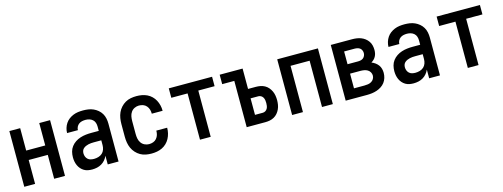

<svg xmlns="http://www.w3.org/2000/svg" viewBox="-17 -1126 4534 1731"><g transform="rotate(-15 2250.0 -260.0)"><path d="M60 0V-520H161V-311H339V-520H440V0H339V-223H161V0Z M693 8Q674 8 654.5 4.5Q635 1 618 -9Q601 -19 588 -34Q575 -49 567 -67Q559 -85 555.5 -104Q552 -123 552 -143Q552 -169 558.5 -194.5Q565 -220 581 -241Q597 -262 619 -276.5Q641 -291 666 -299Q691 -307 717 -310Q743 -313 769 -313H839V-354Q839 -372 833.5 -389Q828 -406 814.5 -418Q801 -430 783.5 -435Q766 -440 749 -440Q732 -440 716 -436.5Q700 -433 687 -423.5Q674 -414 666.5 -399Q659 -384 659 -368Q659 -368 659 -368Q659 -368 659 -368H558Q558 -368 558 -368Q558 -368 558 -368Q558 -391 565 -414Q572 -437 585 -456.5Q598 -476 616.5 -490Q635 -504 657 -513Q679 -522 702 -525Q725 -528 749 -528Q773 -528 797.5 -524.5Q822 -521 844.5 -511Q867 -501 886 -485Q905 -469 917.5 -448Q930 -427 935 -402.5Q940 -378 940 -354V0H839V-81Q830 -60 815 -42.5Q800 -25 780.5 -13.5Q761 -2 738.5 3Q716 8 693 8ZM733 -80Q754 -80 774.5 -86Q795 -92 810 -105.5Q825 -119 832 -139Q839 -159 839 -180V-225H769Q756 -225 743 -224Q730 -223 717.5 -220Q705 -217 693.5 -212Q682 -207 672 -198.5Q662 -190 657.5 -178Q653 -166 653 -153Q653 -137 658.5 -122.5Q664 -108 675.5 -97.5Q687 -87 702.5 -83.5Q718 -80 733 -80Z M1247 8Q1220 8 1193.5 3Q1167 -2 1143.5 -15.5Q1120 -29 1101.5 -49.5Q1083 -70 1072 -94.5Q1061 -119 1056.5 -146Q1052 -173 1052 -200V-320Q1052 -347 1056.5 -374Q1061 -401 1072 -425.5Q1083 -450 1101.5 -470.5Q1120 -491 1143.5 -504.5Q1167 -518 1193.5 -523Q1220 -528 1247 -528Q1273 -528 1298 -523.5Q1323 -519 1346 -508Q1369 -497 1387.5 -479Q1406 -461 1418 -438.5Q1430 -416 1436 -391Q1442 -366 1442 -341Q1442 -341 1442 -340.5Q1442 -340 1442 -339H1341Q1341 -339 1341 -339.5Q1341 -340 1341 -340Q1341 -360 1335.5 -378.5Q1330 -397 1317 -412Q1304 -427 1285.5 -433.5Q1267 -440 1247 -440Q1226 -440 1206 -430.5Q1186 -421 1173.5 -403Q1161 -385 1157 -363.5Q1153 -342 1153 -320V-200Q1153 -178 1157 -156.5Q1161 -135 1173.5 -117Q1186 -99 1206 -89.5Q1226 -80 1247 -80Q1267 -80 1285.5 -86.5Q1304 -93 1317 -108Q1330 -123 1335.5 -141.5Q1341 -160 1341 -180Q1341 -180 1341 -180.5Q1341 -181 1341 -181H1442Q1442 -180 1442 -179.5Q1442 -179 1442 -179Q1442 -154 1436 -129Q1430 -104 1418 -81.5Q1406 -59 1387.5 -41Q1369 -23 1346 -12Q1323 -1 1298 3.5Q1273 8 1247 8Z M1700 0V-432H1548V-520H1952V-432H1800V0Z M2136 0V-432H2023V-520H2237V-330H2309Q2331 -330 2352 -326Q2373 -322 2392 -311.5Q2411 -301 2425 -284.5Q2439 -268 2448 -248.5Q2457 -229 2460.5 -207.5Q2464 -186 2464 -165Q2464 -144 2460.5 -122.5Q2457 -101 2448 -81.5Q2439 -62 2425 -45.5Q2411 -29 2392 -18.5Q2373 -8 2352 -4Q2331 0 2309 0ZM2237 -88H2309Q2323 -88 2334.5 -95Q2346 -102 2352.5 -113.5Q2359 -125 2361 -138.5Q2363 -152 2363 -165Q2363 -178 2361 -191.5Q2359 -205 2352.5 -216.5Q2346 -228 2334.5 -235Q2323 -242 2309 -242H2237Z M2560 0V-520H2940V0H2839V-432H2661V0Z M3060 0V-520H3259Q3280 -520 3301 -517Q3322 -514 3341.5 -506.5Q3361 -499 3378 -486Q3395 -473 3407 -455.5Q3419 -438 3424 -417Q3429 -396 3429 -375Q3429 -359 3426 -344Q3423 -329 3415.5 -315Q3408 -301 3397 -290.5Q3386 -280 3373 -272Q3391 -265 3407 -253.5Q3423 -242 3434.5 -226.5Q3446 -211 3451 -192Q3456 -173 3456 -154Q3456 -130 3449 -107Q3442 -84 3428 -65.5Q3414 -47 3394 -34Q3374 -21 3351.5 -13.5Q3329 -6 3305.5 -3Q3282 0 3259 0ZM3259 -313Q3272 -313 3285 -316Q3298 -319 3308 -327Q3318 -335 3323.5 -347.5Q3329 -360 3329 -373Q3329 -386 3323.5 -398.5Q3318 -411 3308 -418.5Q3298 -426 3285 -429Q3272 -432 3259 -432H3161V-313ZM3259 -88Q3275 -88 3292 -90.5Q3309 -93 3323.5 -101.5Q3338 -110 3346.5 -124.5Q3355 -139 3355 -156Q3355 -172 3346.5 -187Q3338 -202 3323.5 -210.5Q3309 -219 3292 -222Q3275 -225 3259 -225H3161V-88Z M3693 8Q3674 8 3654.5 4.5Q3635 1 3618 -9Q3601 -19 3588 -34Q3575 -49 3567 -67Q3559 -85 3555.5 -104Q3552 -123 3552 -143Q3552 -169 3558.5 -194.5Q3565 -220 3581 -241Q3597 -262 3619 -276.5Q3641 -291 3666 -299Q3691 -307 3717 -310Q3743 -313 3769 -313H3839V-354Q3839 -372 3833.5 -389Q3828 -406 3814.5 -418Q3801 -430 3783.5 -435Q3766 -440 3749 -440Q3732 -440 3716 -436.5Q3700 -433 3687 -423.5Q3674 -414 3666.5 -399Q3659 -384 3659 -368Q3659 -368 3659 -368Q3659 -368 3659 -368H3558Q3558 -368 3558 -368Q3558 -368 3558 -368Q3558 -391 3565 -414Q3572 -437 3585 -456.5Q3598 -476 3616.5 -490Q3635 -504 3657 -513Q3679 -522 3702 -525Q3725 -528 3749 -528Q3773 -528 3797.5 -524.5Q3822 -521 3844.5 -511Q3867 -501 3886 -485Q3905 -469 3917.5 -448Q3930 -427 3935 -402.5Q3940 -378 3940 -354V0H3839V-81Q3830 -60 3815 -42.5Q3800 -25 3780.5 -13.5Q3761 -2 3738.5 3Q3716 8 3693 8ZM3733 -80Q3754 -80 3774.5 -86Q3795 -92 3810 -105.5Q3825 -119 3832 -139Q3839 -159 3839 -180V-225H3769Q3756 -225 3743 -224Q3730 -223 3717.5 -220Q3705 -217 3693.5 -212Q3682 -207 3672 -198.5Q3662 -190 3657.5 -178Q3653 -166 3653 -153Q3653 -137 3658.5 -122.5Q3664 -108 3675.5 -97.5Q3687 -87 3702.5 -83.5Q3718 -80 3733 -80Z M4200 0V-432H4048V-520H4452V-432H4300V0Z"/></g></svg>

Font: Zed Mono Semibold
Style: Regular
Weight: 600
Monospace: yes
Designer: Belleve Invis
Foundry: Belleve Invis
Version: Version 1.0.0; ttfautohint (v1.8.4)